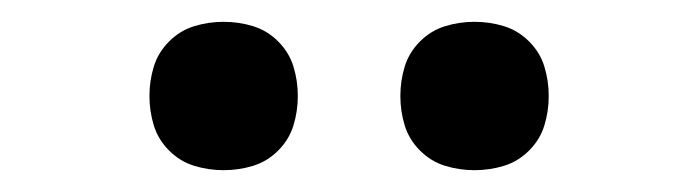

<svg xmlns="http://www.w3.org/2000/svg" viewBox="-20 -758 640 176"><path d="M415 -602Q401 -602 388 -606Q375 -610 365 -620Q355 -630 351 -643Q347 -656 347 -670Q347 -684 351 -697Q355 -710 365 -720Q375 -730 388 -734Q401 -738 415 -738Q429 -738 442 -734Q455 -730 465 -720Q475 -710 479 -697Q483 -684 483 -670Q483 -656 479 -643Q475 -630 465 -620Q455 -610 442 -606Q429 -602 415 -602ZM185 -602Q171 -602 158 -606Q145 -610 135 -620Q125 -630 121 -643Q117 -656 117 -670Q117 -684 121 -697Q125 -710 135 -720Q145 -730 158 -734Q171 -738 185 -738Q199 -738 212 -734Q225 -730 235 -720Q245 -710 249 -697Q253 -684 253 -670Q253 -656 249 -643Q245 -630 235 -620Q225 -610 212 -606Q199 -602 185 -602Z"/></svg>

Font: R Plex Mono
Style: Bold
Weight: 700
Monospace: yes
Designer: Belleve Invis
Foundry: Belleve Invis
Version: Version 31.8.0